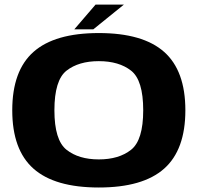

<svg xmlns="http://www.w3.org/2000/svg" viewBox="-20 -828 885 854"><path d="M419.5 6Q223.5 6 129 -77.8Q34.5 -161.5 34.5 -337.5Q34.5 -513.5 129 -597.2Q223.5 -681 419.5 -681Q615.5 -681 710 -597.2Q804.5 -513.5 804.5 -337.5Q804.5 -161.5 710 -77.8Q615.5 6 419.5 6ZM419.5 -119Q509 -119 563 -161.8Q617 -204.5 617 -337.5Q617 -471.5 563 -513.8Q509 -556 419.5 -556Q330 -556 276 -513.8Q222 -471.5 222 -337.5Q222 -204.5 276 -161.8Q330 -119 419.5 -119ZM310.5 -697.5 405 -807.5H531L395 -697.5Z"/></svg>

Font: Anybody ExtraExpanded Regular
Style: Bold
Weight: 700
Width: 8
Designer: Tyler Finck
Foundry: Etcetera Type Company
Version: Version 1.010; ttfautohint (v1.8.3) -l 8 -r 50 -G 200 -x 14 